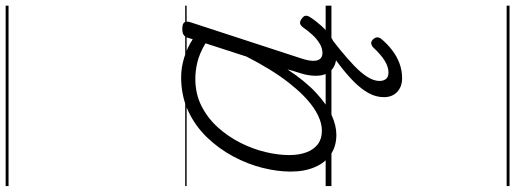

<svg xmlns="http://www.w3.org/2000/svg" viewBox="-578 -586 1780 663"><g transform="rotate(-90 311.5 -255.0)"><path d="M177 17Q138 17 109.5 -2Q81 -21 65.5 -57Q50 -93 50 -141Q50 -187 63 -238.5Q76 -290 102.5 -339.5Q129 -389 168.5 -430Q208 -471 260 -495Q312 -519 376 -519Q409 -519 443.5 -508.5Q478 -498 507 -479L512 -496Q516 -507 523 -511Q530 -515 543 -515Q561 -515 565.5 -507.5Q570 -500 566 -488L441 -105Q433 -81 432.5 -64.5Q432 -48 439 -39.5Q446 -31 460 -31Q476 -31 492.5 -41Q509 -51 523 -66.5Q537 -82 548 -98Q554 -106 560.5 -108Q567 -110 576 -104Q587 -97 588 -90Q589 -83 584 -75Q573 -57 553.5 -35Q534 -13 508.5 2Q483 17 451 17Q428 17 413 9Q398 1 390 -13.5Q382 -28 381 -47.5Q380 -67 385 -90Q389 -106 394 -121Q399 -136 403 -152Q362 -90 322 -53Q282 -16 245.5 0.5Q209 17 177 17ZM107 -146Q107 -112 116.5 -86.5Q126 -61 144.5 -47Q163 -33 191 -33Q228 -33 270 -61.5Q312 -90 357 -147.5Q402 -205 447 -293L493 -435Q457 -456 427.5 -463Q398 -470 371 -470Q318 -470 276 -448.5Q234 -427 202.5 -392Q171 -357 149.5 -314.5Q128 -272 117.5 -228Q107 -184 107 -146ZM373 244Q343 244 325 227Q307 210 307 181Q307 154 321 128.5Q335 103 360 78Q385 53 418 28Q451 3 488 -23L532 -21V-17Q500 6 470 30.5Q440 55 415.5 78.5Q391 102 377 124Q363 146 363 166Q363 180 370 188.5Q377 197 392 197Q412 197 433.5 183.5Q455 170 479 144Q484 139 491.5 137.5Q499 136 507 144Q513 151 513.5 157.5Q514 164 509 171Q492 192 470 209Q448 226 423.5 235Q399 244 373 244ZM0 605H623V615H0ZM0 -20H623V0H0ZM0 -505H623V-500H0ZM0 -1125H623V-1115H0Z"/></g></svg>

Font: Playwrite CU Guides
Style: Regular
Weight: 400
Designer: Veronika Burian, José Scaglione
Foundry: TypeTogether
Version: Version 1.003